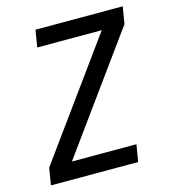

<svg xmlns="http://www.w3.org/2000/svg" viewBox="-109 -825 819 914"><g transform="rotate(-15 300.0 -367.5)"><path d="M29 0 43 -84 454 -651H136L150 -735H580L566 -651L155 -84H473L459 0Z"/></g></svg>

Font: Iosevka Aile Medium
Style: Italic
Weight: 500
Italic angle: -9°
Designer: Belleve Invis
Foundry: Belleve Invis
Version: Version 31.1.0; ttfautohint (v1.8.4)